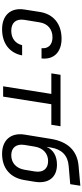

<svg xmlns="http://www.w3.org/2000/svg" viewBox="505 -1285 790 1840"><g transform="rotate(90 900.0 -365.0)"><path d="M260 10C395 10 487 -60 511 -182H413C397 -116 346 -78 275 -78C199 -78 158 -122 170 -202L194 -349C206 -428 261 -473 337 -473C408 -473 448 -434 442 -368H540C554 -484 480 -560 351 -560C210 -560 114 -483 94 -349L71 -202C51 -72 127 10 260 10Z M807 0H906L979 -462H1176L1190 -550H697L683 -462H880Z M1454 10C1593 10 1684 -68 1706 -206L1722 -303C1743 -431 1683 -516 1558 -516C1474 -516 1414 -480 1387 -415L1394 -458C1410 -561 1470 -620 1569 -628L1745 -643L1760 -740L1570 -723C1425 -711 1337 -620 1311 -458L1270 -206C1249 -75 1322 10 1454 10ZM1468 -78C1394 -78 1356 -127 1369 -206L1385 -303C1398 -382 1450 -431 1524 -431C1598 -431 1636 -382 1623 -303L1607 -206C1594 -127 1542 -78 1468 -78Z"/></g></svg>

Font: JetBrains Mono Medium
Style: Italic
Weight: 436
Italic angle: -9°
Monospace: yes
Designer: Philipp Nurullin, Konstantin Bulenkov
Foundry: JetBrains
Version: Version 2.305